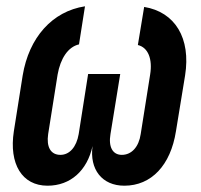

<svg xmlns="http://www.w3.org/2000/svg" viewBox="-20 -580 640 610"><path d="M131 10C204 10 257 -38 274 -116C264 -42 304 10 375 10C461 10 522 -55 539 -163L568 -340C587 -459 536 -542 438 -558L418 -437C451 -429 465 -392 457 -343L427 -154C421 -113 398 -88 367 -88C338 -88 324 -113 331 -154L362 -345H260L230 -154C223 -113 201 -88 172 -88C141 -88 127 -113 133 -154L163 -343C172 -394 196 -431 231 -439L250 -560C146 -544 72 -461 52 -340L24 -163C8 -59 50 10 131 10Z"/></svg>

Font: JetBrains Mono
Style: Bold Italic
Weight: 558
Italic angle: -9°
Monospace: yes
Designer: Philipp Nurullin, Konstantin Bulenkov
Foundry: JetBrains
Version: Version 2.305